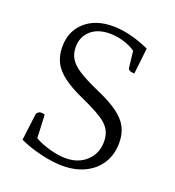

<svg xmlns="http://www.w3.org/2000/svg" viewBox="-124 -752 784 862"><g transform="rotate(20 268.5 -321.5)"><path d="M269 12Q225 12 167 -1.5Q109 -15 62 -37L78 -165Q85 -180 100 -180Q104 -180 109 -179Q114 -178 117 -177L122 -66Q153 -48 195 -36.5Q237 -25 272 -25Q332 -25 370.5 -61Q409 -97 409 -154Q409 -185 396 -208.5Q383 -232 349.5 -253.5Q316 -275 256 -302Q193 -330 156 -357.5Q119 -385 103 -417Q87 -449 87 -491Q87 -565 137 -610Q187 -655 271 -655Q310 -655 355 -644Q400 -633 446 -612L432 -488Q403 -488 401 -504L392 -582Q368 -599 335 -609Q302 -619 268 -619Q211 -619 177.5 -589Q144 -559 144 -510Q144 -479 158 -455.5Q172 -432 206 -410Q240 -388 301 -361Q366 -333 404 -305.5Q442 -278 458.5 -246Q475 -214 475 -172Q475 -117 449.5 -75.5Q424 -34 377.5 -11Q331 12 269 12Z"/></g></svg>

Font: Petrona Light
Style: Regular
Weight: 300
Designer: Ringo R. Seeber
Foundry: Ringo R. Seeber
Version: Version 2.001; ttfautohint (v1.8.3)